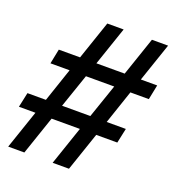

<svg xmlns="http://www.w3.org/2000/svg" viewBox="-152 -914 941 1027"><g transform="rotate(20 319.0 -400.0)"><path d="M263 0 338 -220H177L102 0H10L85 -220H-9L9 -304H114L179 -496H70L87 -580H208L283 -800H376L301 -580H462L537 -800H629L554 -580H647L630 -496H525L460 -304H569L551 -220H431L356 0ZM206 -304H367L433 -496H272Z"/></g></svg>

Font: Victor Mono Thin SemiBold
Style: Italic
Weight: 600
Italic angle: -12°
Monospace: yes
Version: Version 1.561;gftools[0.9.30]